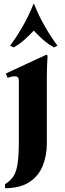

<svg xmlns="http://www.w3.org/2000/svg" viewBox="-20 -774 350 1029"><path d="M229 -481 235 -475Q234 -460 232.5 -428.5Q231 -397 231 -349V-5Q231 60 209 114.5Q187 169 138 201.5Q89 234 7 235V213Q38 194 53.5 168.5Q69 143 75 98.5Q81 54 81 -20V-340Q81 -355 75.5 -360Q70 -365 59 -365Q51 -365 41.5 -363Q32 -361 21 -357L11 -380ZM269 -520Q238 -537 211 -561Q184 -585 161 -610Q138 -585 111 -561Q84 -537 53 -520L34 -529Q69 -576 101.5 -632.5Q134 -689 160 -754H162Q188 -689 220.5 -632.5Q253 -576 288 -529Z"/></svg>

Font: Bona Nova SC
Style: Bold
Weight: 700
Designer: Mateusz Machalski
Foundry: Capitalics
Version: Version 4.001; ttfautohint (v1.8.4.7-5d5b)